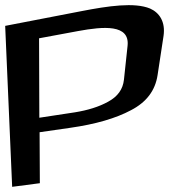

<svg xmlns="http://www.w3.org/2000/svg" viewBox="-75 -688 665 742"><path d="M557 -549C565 -604 541 -639 505 -655C445 -680 343 -665 240 -645L-55 -588L-28 34L79 20L78 -177L196 -194C295 -208 373 -231 431 -262C491 -293 525 -338 534 -398ZM418 -511 404 -380C400 -343 380 -315 343 -295C307 -275 264 -262 215 -254L77 -233L76 -540L227 -568C325 -586 427 -595 418 -511Z"/></svg>

Font: Gamestation Warped
Style: Regular
Weight: 400
Designer: Jonas Hecksher
Foundry: Jonas Hecksher, Playtypeª, e-types AS
Version: Version 1.003